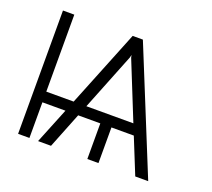

<svg xmlns="http://www.w3.org/2000/svg" viewBox="-96 -653 856 776"><g transform="rotate(20 332.0 -265.0)"><path d="M492.7 -153.3H396.5V0H348.6V-153.3H253.4L192.4 0H136.7L198.7 -153.3H99.6V0H50.8V-530.3H99.6V-199.2H217.3L350.6 -530.3H394.5L610.4 0H554.7ZM474.1 -199.2 375 -445.3 372.6 -456.5 370.1 -445.3 272 -199.2Z"/></g></svg>

Font: Pretendard ExtraLight
Style: Regular
Weight: 200
Designer: Base glyphs from Inter by Rasmus Andersson; Hangeul glyphs from Noto Sans CJK(Source Han Sans) by Jang Soo-young and Kan
Foundry: Kil Hyung-jin
Version: Version 1.309